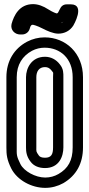

<svg xmlns="http://www.w3.org/2000/svg" viewBox="-20 -879 433 930"><path d="M196 -648C272 -648 332 -596 332 -505V-165C332 -102 310 -63 263 -36C244 -25 222 -19 199 -19C151 -19 96 -50 79 -84C59 -124 61 -130 61 -165V-505C61 -566 89 -608 135 -633C154 -643 175 -648 196 -648ZM196 -698C167 -698 138 -691 111 -677C49 -644 11 -584 11 -505V-165C11 -130 13 -106 35 -62C64 -6 133 31 199 31C230 31 260 23 287 8C350 -29 382 -88 382 -165V-505C382 -622 298 -698 196 -698ZM270 -567C252 -591 226 -604 198 -604C133 -604 106 -549 106 -505V-165C106 -145 108 -122 128 -96C144 -74 170 -65 198 -65C267 -65 287 -122 287 -165V-505C287 -524 288 -545 270 -567ZM237 -505V-165C237 -132 229 -115 198 -115C180 -115 172 -120 168 -126C154 -146 156 -145 156 -165V-505C156 -533 169 -554 198 -554C211 -554 221 -549 230 -537C241 -522 237 -534 237 -505ZM275 -767C279 -769 284 -772 287 -774C283 -771 280 -768 275 -767ZM147 -808C145 -808 141 -809 140 -809C143 -809 144 -808 147 -808ZM255 -814C253 -814 237 -819 215 -833C189 -850 164 -859 140 -859C73 -859 47 -803 36 -763C29 -733 53 -712 77 -712H87C103 -712 119 -722 124 -740C128 -757 133 -759 139 -759C141 -759 159 -755 186 -741C207 -730 238 -716 262 -716C293 -716 319 -730 335 -755C335 -755 396 -858 323 -858H304C284 -858 275 -846 270 -835C263 -820 260 -814 255 -814Z"/></svg>

Font: DIN Rundschrift
Style: EngKont
Weight: 400
Width: 3
Version: Version 1.027